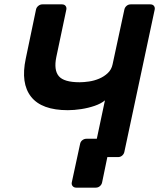

<svg xmlns="http://www.w3.org/2000/svg" viewBox="-20 -720 730 880"><path d="M419 140H329Q319 140 313 133Q307 126 309 116L347 -60Q349 -71 357.5 -77.5Q366 -84 376 -84H563L507 0H472L448 116Q446 126 438 133Q430 140 419 140ZM431 0Q420 0 414.5 -7Q409 -14 411 -24L461 -260Q443 -245 414 -235Q385 -225 352.5 -220Q320 -215 291 -215Q171 -215 122.5 -276.5Q74 -338 98 -451L145 -676Q147 -686 155.5 -693Q164 -700 174 -700H264Q275 -700 280.5 -693Q286 -686 284 -676L238 -458Q226 -399 249.5 -371Q273 -343 345 -343Q364 -343 388 -346.5Q412 -350 434.5 -359.5Q457 -369 474 -385Q491 -401 496 -425L550 -676Q552 -686 560 -693Q568 -700 579 -700H669Q680 -700 685.5 -693Q691 -686 689 -676L550 -24Q548 -14 540 -7Q532 0 521 0Z"/></svg>

Font: Rubik Light Medium
Style: Italic
Weight: 500
Italic angle: -12°
Version: Version 2.104